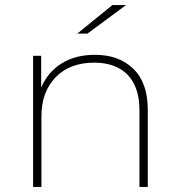

<svg xmlns="http://www.w3.org/2000/svg" viewBox="-20 -740 710 760"><path d="M111 0V-519H143V-393Q168 -453 222.5 -488Q277 -523 356 -523Q451 -523 508 -467.5Q565 -412 565 -305V0H532V-303Q532 -396 485 -444Q438 -492 353 -492Q256 -492 200 -434Q144 -376 144 -280V0ZM286 -607 425 -720H479L326 -607Z"/></svg>

Font: Montserrat ExtraLight
Style: Regular
Weight: 200
Designer: Julieta Ulanovsky
Foundry: Julieta Ulanovsky
Version: Version 9.000; ttfautohint (v1.8.4.7-5d5b)